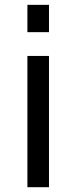

<svg xmlns="http://www.w3.org/2000/svg" viewBox="-20 -780 318 800"><path d="M94.2 -546.9H184.1V0H94.2ZM94.2 -759.8H184.1V-646H94.2Z"/></svg>

Font: Pangururan
Style: Regular
Weight: 400
Designer: Uli Kozok
Foundry: Michael Everson and Uli Kozok
Version: Version 1.005